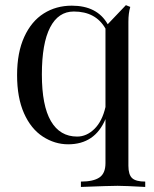

<svg xmlns="http://www.w3.org/2000/svg" viewBox="-20 -551 603 752"><path d="M269 -505.9Q208.5 -505.9 176.3 -443.6Q144 -381.3 144 -259.3Q144 -137.2 179.4 -76.7Q214.8 -16.1 282.2 -16.1Q319.3 -16.1 349.9 -46.1Q380.4 -76.2 393.1 -131.8V-439Q355 -505.9 269 -505.9ZM393.1 -84.5Q351.6 14.2 247.1 14.2Q194.3 14.2 147.7 -16.1Q101.1 -46.4 74 -107.4Q46.9 -168.5 46.9 -256.8Q46.9 -345.2 75 -406.5Q103 -467.8 151.4 -498.3Q199.7 -528.8 261.2 -528.8Q360.8 -528.8 401.9 -456.1Q455.1 -512.2 473.1 -530.8L490.2 -523.9Q482.9 -499.5 482.9 -465.8V98.1Q482.9 133.3 497.6 146.7Q512.2 160.2 548.8 160.2V181.2Q469.7 176.8 440.4 176.8Q411.1 176.8 296.9 181.2V160.2Q345.2 160.2 369.1 144.3Q393.1 128.4 393.1 87.9Z"/></svg>

Font: PlayfairDisplay-Regular
Style: Regular
Weight: 400
Designer: Claus Eggers Sørensen
Foundry: Claus Eggers Sørensen
Version: Version 1.002;PS 001.002;hotconv 1.0.70;makeotf.lib2.5.58329